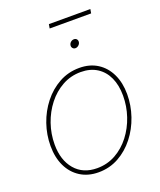

<svg xmlns="http://www.w3.org/2000/svg" viewBox="-147 -887 824 988"><g transform="rotate(-20 265.0 -393.0)"><path d="M221.7 8.8Q164.1 8.8 121.8 -18.1Q79.6 -44.9 56.9 -92.5Q34.2 -140.1 34.2 -202.6Q34.2 -264.2 54.2 -322.3Q74.2 -380.4 111.3 -427.5Q148.4 -474.6 199 -502.4Q249.5 -530.3 310.1 -530.3Q367.2 -530.3 408.9 -503.7Q450.7 -477.1 473.4 -429.4Q496.1 -381.8 496.1 -319.3Q496.1 -258.3 476.1 -199.7Q456.1 -141.1 419.2 -94Q382.3 -46.9 332 -19Q281.7 8.8 221.7 8.8ZM221.7 -13.7Q277.3 -13.7 323.5 -39.6Q369.6 -65.4 403.3 -109.1Q437 -152.8 455.3 -207.3Q473.6 -261.7 473.6 -319.3Q473.6 -376.5 454.3 -418.7Q435.1 -460.9 398.2 -484.4Q361.3 -507.8 309.6 -507.8Q254.9 -507.8 208.5 -482.2Q162.1 -456.5 128.2 -413.1Q94.2 -369.6 75.4 -315.2Q56.6 -260.7 56.6 -202.6Q56.6 -117.2 100.6 -65.4Q144.5 -13.7 221.7 -13.7ZM327.1 -632.3Q317.9 -632.3 312.3 -639.2Q306.6 -646 308.1 -655.3Q309.6 -665 317.4 -671.6Q325.2 -678.2 335 -678.2Q344.7 -678.2 350.1 -671.6Q355.5 -665 354 -655.3Q352.5 -646 344.5 -639.2Q336.4 -632.3 327.1 -632.3ZM467.8 -795.4 463.9 -772.9H236.8L240.7 -795.4Z"/></g></svg>

Font: Inter 28pt Thin
Style: Italic
Weight: 250
Italic angle: -9.3988°
Designer: Rasmus Andersson
Foundry: rsms
Version: Version 4.001;git-66647c0bb